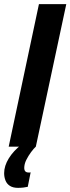

<svg xmlns="http://www.w3.org/2000/svg" viewBox="-59 -708 340 927"><path d="M-17 0 129 -688H261L114 0ZM28 199Q4 199 -11 189.5Q-26 180 -32.5 163.5Q-39 147 -39 128Q-39 93 -16.5 56.5Q6 20 46 -11L114 0Q104 9 91 26.5Q78 44 68 64Q58 84 58 104Q58 113 63 119Q68 125 81 125Q83 125 84 125Q85 125 89 124L75 194Q67 196 54 197.5Q41 199 28 199Z"/></svg>

Font: Saira UltraCondensed Black
Style: Italic
Weight: 900
Width: 1
Italic angle: -12°
Designer: Hector Gatti with collaboration of the Omnibus-Type team
Foundry: Omnibus-Type
Version: Version 1.101